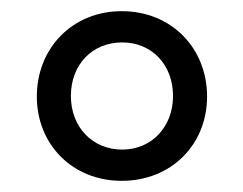

<svg xmlns="http://www.w3.org/2000/svg" viewBox="-20 -718 436 344"><path d="M198 -394C287 -394 351 -459 351 -545C351 -632 287 -698 198 -698C110 -698 46 -632 46 -545C46 -459 110 -394 198 -394ZM107 -546C107 -602 145 -642 199 -642C252 -642 290 -602 290 -546C290 -491 252 -450 199 -450C145 -450 107 -491 107 -546Z"/></svg>

Font: MV Cash Light
Style: Regular
Weight: 300
Designer: Rodrigo Fuenzalida
Foundry: fragTYPE
Version: Version 1.100;Glyphs 3.1.2 (3151)